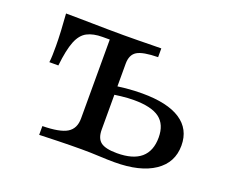

<svg xmlns="http://www.w3.org/2000/svg" viewBox="-78 -531 759 647"><g transform="rotate(20 301.0 -207.5)"><path d="M113.7 0V-31.5Q175.8 -32.3 201.6 -48Q227.4 -63.7 227.4 -100V-383.1H201.6Q168.5 -383.1 146.8 -371.8Q125 -360.5 112.9 -330.2Q100.8 -300 94.4 -241.9H62.1Q63.7 -252.4 64.1 -267.7Q64.5 -283.1 64.5 -300.8Q64.5 -322.6 62.9 -354.4Q61.3 -386.3 58.9 -415.3Q80.6 -415.3 104.8 -414.9Q129 -414.5 155.6 -414.1Q182.3 -413.7 209.7 -413.3Q237.1 -412.9 265.3 -412.9Q291.1 -412.9 317.7 -413.3Q344.4 -413.7 366.5 -414.1Q388.7 -414.5 400.8 -414.5V-383.1Q346.8 -382.3 326.2 -369.8Q305.6 -357.3 305.6 -325V-88.7Q305.6 -57.3 322.6 -44.4Q339.5 -31.5 380.6 -31.5Q437.9 -31.5 466.5 -56Q495.2 -80.6 495.2 -129Q495.2 -175.8 466.1 -197.6Q437.1 -219.4 373.4 -219.4Q352.4 -219.4 327.8 -216.5Q303.2 -213.7 277.4 -208.9V-238.7Q304.8 -244.4 334.7 -247.2Q364.5 -250 392.7 -250Q483.1 -250 529.8 -219.4Q576.6 -188.7 576.6 -129.8Q576.6 -68.5 525.8 -34.3Q475 0 383.1 0Q358.9 0 327.8 -1.6Q296.8 -3.2 265.3 -3.2Q222.6 -3.2 179.8 -2Q137.1 -0.8 113.7 0Z"/></g></svg>

Font: Playfair 12pt
Style: Regular
Weight: 400
Designer: Claus Eggers Sørensen
Foundry: Claus Eggers Sørensen
Version: Version 2.000;gftools[0.9.28]